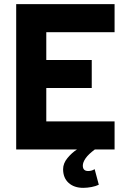

<svg xmlns="http://www.w3.org/2000/svg" viewBox="-20 -720 613 925"><path d="M284 95Q284 67 305 41.5Q326 16 351 0H58V-700H532V-565H203V-431H422V-296H203V-135H532V0H437Q406 23 392.5 42.5Q379 62 379 78Q379 104 405 104Q412 104 420 102Q428 100 436 95L456 170Q442 177 421 181Q400 185 381 185Q337 185 310.5 161Q284 137 284 95Z"/></svg>

Font: Haskoy ExtraBold
Style: Regular
Weight: 800
Designer: Ertekin Erdin
Foundry: Ertekin Erdin
Version: Version 2.000; ttfautohint (v1.8.4.7-5d5b)